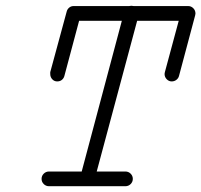

<svg xmlns="http://www.w3.org/2000/svg" viewBox="-20 -642 697 665"><path d="M150 3Q139 3 131.5 -4.5Q124 -12 124 -22.5Q124 -33 131.5 -40.5Q139 -48 150 -48H263L402 -570H254L203 -379Q201 -371 194.5 -365.5Q188 -360 178 -360Q168 -360 161 -367.5Q154 -375 154 -386Q154 -389 154 -392L211 -602Q213 -610 219.5 -615.5Q226 -621 235 -621H427Q431 -622 435 -622Q439 -622 443 -621H632Q642 -621 649.5 -613.5Q657 -606 657 -595Q657 -592 656 -589L600 -379Q598 -371 591 -365.5Q584 -360 574.5 -360Q565 -360 557.5 -367.5Q550 -375 550 -386Q550 -389 551 -392L599 -570H455L315 -48H414Q425 -48 432.5 -40.5Q440 -33 440 -22.5Q440 -12 432.5 -4.5Q425 3 414 3Z"/></svg>

Font: TT2020Base
Style: Italic
Weight: 400
Italic angle: -15°
Version: Version 0.2.000